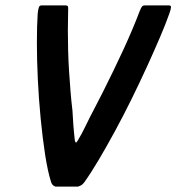

<svg xmlns="http://www.w3.org/2000/svg" viewBox="-20 -693 655 713"><path d="M186 0Q181 -2 177 -5Q173 -8 170 -16Q157 -57 147.5 -119Q138 -181 131 -253Q124 -325 120.5 -397.5Q117 -470 117 -534Q117 -598 120 -643Q122 -660 124.5 -666.5Q127 -673 135 -673H223Q230 -673 232 -669.5Q234 -666 233 -650Q232 -618 232 -581Q232 -544 233 -505.5Q234 -467 236.5 -428Q239 -389 242 -352.5Q245 -316 249 -283Q250 -259 252.5 -227.5Q255 -196 258 -171Q260 -164 262 -163.5Q264 -163 268 -170Q283 -194 298.5 -226.5Q314 -259 327 -283Q344 -315 362.5 -352Q381 -389 400 -428Q419 -467 437 -506Q455 -545 470.5 -581.5Q486 -618 498 -650Q504 -665 507.5 -669Q511 -673 518 -673H607Q615 -673 615 -666.5Q615 -660 609 -643Q596 -606 574.5 -555.5Q553 -505 526 -446Q499 -387 469 -326Q439 -265 407.5 -207Q376 -149 347 -100Q318 -51 293 -16Q287 -8 281.5 -5Q276 -2 270 0Z"/></svg>

Font: Glory Thin SemiBold
Style: Italic
Weight: 600
Italic angle: -12°
Version: Version 1.011